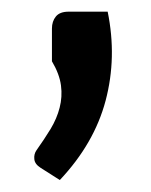

<svg xmlns="http://www.w3.org/2000/svg" viewBox="-20 -778 259 329"><path d="M164.5 -758H97.5C87.5 -758 80.2 -755.2 75.8 -749.8C71.2 -744.2 69 -737.3 69 -729V-673C77.7 -658.3 82.8 -644.5 84.5 -631.5C86.2 -618.5 85.4 -605.8 82.2 -593.5C79.1 -581.2 73.9 -569.1 66.8 -557.2C59.6 -545.4 51.5 -533.2 42.5 -520.5C39.5 -516.2 38.2 -511.2 38.8 -505.5C39.2 -499.8 42.8 -494.8 49.5 -490.5L82.5 -469.5C121.8 -511.2 148 -556.6 161 -605.7C174 -654.9 175.2 -705.7 164.5 -758Z"/></svg>

Font: Lato Semibold
Style: Regular
Weight: 600
Designer: Lukasz Dziedzic
Foundry: tyPoland Lukasz Dziedzic
Version: Version 2.006; 2014-01-15